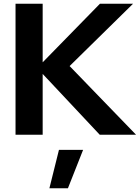

<svg xmlns="http://www.w3.org/2000/svg" viewBox="-20 -720 747 1026"><path d="M63 0V-700H208V-387L514 -700H691L352 -367L707 0H513L208 -325V0ZM244 286 295 81H424L343 286Z"/></svg>

Font: Red Hat Display
Style: Bold
Weight: 700
Designer: Pentagram, MCKL
Foundry: Pentagram, MCKL
Version: Version 1.023; ttfautohint (v1.8.3)